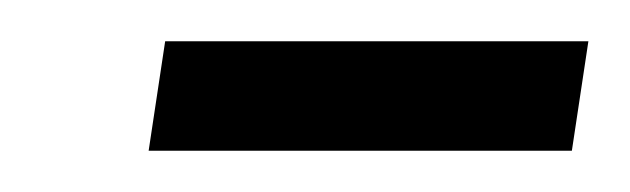

<svg xmlns="http://www.w3.org/2000/svg" viewBox="-20 -712 305 93"><path d="M265 -692 257 -639H52L60 -692Z"/></svg>

Font: Pathway Extreme Condensed Thin
Style: Italic
Weight: 250
Width: 3
Italic angle: -8°
Version: Version 1.001;gftools[0.9.26]